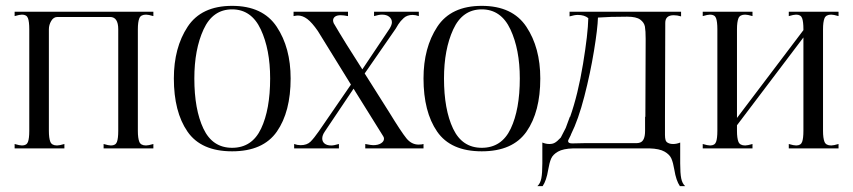

<svg xmlns="http://www.w3.org/2000/svg" viewBox="-20 -507 2915 656"><path d="M55 -10Q71 -10 75.5 -22Q80 -34 80 -60V-407Q80 -433 75.5 -445Q71 -457 55 -457Q47 -457 30 -452V-467H504V-452Q487 -457 479 -457Q461 -457 456 -444.5Q451 -432 451 -407V-60Q451 -35 456 -22.5Q461 -10 479 -10Q487 -10 504 -15V0H334V-15Q351 -10 359 -10Q375 -10 379.5 -22Q384 -34 384 -60V-407Q384 -449 356 -449H176Q163 -449 155 -435.5Q147 -422 147 -407V-60Q147 -35 152 -22.5Q157 -10 175 -10Q183 -10 200 -15V0H30V-15Q47 -10 55 -10Z M574 -239Q574 -344 621 -415.5Q668 -487 773 -487Q878 -487 925.5 -415.5Q973 -344 973 -239Q973 -125 926 -57.5Q879 10 773 10Q667 10 620.5 -57.5Q574 -125 574 -239ZM903 -239Q903 -338 871 -406.5Q839 -475 773 -475Q707 -475 675.5 -406.5Q644 -338 644 -239Q644 -133 675 -67.5Q706 -2 773 -2Q841 -2 872 -67.5Q903 -133 903 -239Z M1410 -13Q1421 -13 1427 -15V0H1228V-15Q1248 -11 1255 -11Q1272 -11 1282 -17.5Q1292 -24 1292 -33Q1292 -38 1289 -42L1188 -204L1090 -58Q1081 -45 1081 -34Q1081 -23 1089 -16.5Q1097 -10 1112 -10Q1121 -10 1138 -15V0H985V-15Q996 -11 1007 -11Q1029 -11 1041 -23Q1053 -35 1069 -58L1179 -218L1066 -401Q1046 -430 1030 -442Q1014 -454 998 -454Q993 -454 983 -452V-467H1169V-452Q1154 -455 1144 -455Q1131 -455 1124.5 -450Q1118 -445 1118 -437Q1118 -434 1120 -428Q1158 -363 1218 -270L1311 -409Q1319 -422 1319 -431Q1319 -442 1310 -449.5Q1301 -457 1285 -457Q1275 -457 1258 -452V-467H1411V-452Q1400 -456 1390 -456Q1371 -456 1359.5 -445.5Q1348 -435 1341 -424Q1334 -413 1332 -409L1226 -256L1310 -123Q1351 -56 1368.5 -34.5Q1386 -13 1410 -13Z M1427 -239Q1427 -344 1474 -415.5Q1521 -487 1626 -487Q1731 -487 1778.5 -415.5Q1826 -344 1826 -239Q1826 -125 1779 -57.5Q1732 10 1626 10Q1520 10 1473.5 -57.5Q1427 -125 1427 -239ZM1756 -239Q1756 -338 1724 -406.5Q1692 -475 1626 -475Q1560 -475 1528.5 -406.5Q1497 -338 1497 -239Q1497 -133 1528 -67.5Q1559 -2 1626 -2Q1694 -2 1725 -67.5Q1756 -133 1756 -239Z M2321 129H2303Q2290 110 2284 73Q2280 49 2274 35Q2268 21 2250.5 11Q2233 1 2199 0H1938Q1904 1 1886.5 11Q1869 21 1863 35Q1857 49 1853 73Q1847 110 1834 129H1816Q1826 120 1829.5 102.5Q1833 85 1833 51V-20Q1845 -15 1857 -15Q1868 -15 1875 -19Q1883 -23 1896 -37Q1899 -42 1913 -70L1927 -108H1928Q1955 -185 1972 -288.5Q1989 -392 1990 -445Q1977 -456 1954 -456Q1943 -456 1926 -451V-467H2307V-451Q2294 -455 2282 -455Q2253 -455 2253 -429L2252 -108V-60Q2252 -57 2252 -46Q2252 -35 2254 -28.5Q2256 -22 2262 -19Q2269 -15 2280 -15Q2292 -15 2304 -20V51Q2304 85 2307.5 102.5Q2311 120 2321 129ZM2185 -108 2186 -374Q2186 -402 2183.5 -416Q2181 -430 2167.5 -440Q2154 -450 2123 -450Q2063 -450 2023 -447Q2022 -410 2009.5 -333.5Q1997 -257 1976.5 -177.5Q1956 -98 1931 -48L1930 -45Q1928 -40 1924.5 -34Q1921 -28 1921 -25Q1921 -17 1935 -17L1981 -18H2156Q2161 -18 2167 -20Q2184 -26 2184 -60V-108Z M2406 -10Q2422 -10 2426.5 -22Q2431 -34 2431 -60V-407Q2431 -433 2426.5 -445Q2422 -457 2406 -457Q2398 -457 2381 -452V-467H2551V-452Q2534 -457 2526 -457Q2508 -457 2503 -444.5Q2498 -432 2498 -407V-104L2725 -404V-407Q2725 -433 2720.5 -445Q2716 -457 2700 -457Q2692 -457 2675 -452V-467H2845V-452Q2828 -457 2820 -457Q2802 -457 2797 -444.5Q2792 -432 2792 -407V-60Q2792 -35 2797 -22.5Q2802 -10 2820 -10Q2828 -10 2845 -15V0H2675V-15Q2692 -10 2700 -10Q2716 -10 2720.5 -22Q2725 -34 2725 -60V-379L2498 -79V-60Q2498 -35 2503 -22.5Q2508 -10 2526 -10Q2534 -10 2551 -15V0H2381V-15Q2398 -10 2406 -10Z"/></svg>

Font: Viaoda Libre
Style: Regular
Weight: 400
Designer: Gydient
Version: Version 2.000